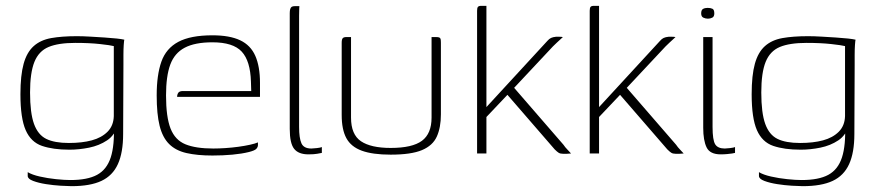

<svg xmlns="http://www.w3.org/2000/svg" viewBox="-20 -526 3013 658"><path d="M225 112Q213 112 188 110.5Q163 109 137.5 105Q112 101 93.5 94Q75 87 75 77Q75 74 75 70Q75 66 75 64Q90 73 116.5 79Q143 85 172 88Q201 91 221 91Q280 91 313 73Q346 55 359.5 13.5Q373 -28 370 -98L384 -99Q374 -63 347 -45Q320 -27 285.5 -20Q251 -13 218 -13Q162 -13 124 -26Q86 -39 68 -80Q50 -121 50 -203Q50 -268 61 -307.5Q72 -347 95.5 -368Q119 -389 155.5 -395.5Q192 -402 243 -402Q264 -402 289 -400.5Q314 -399 338 -397.5Q362 -396 380 -394Q398 -392 406 -390Q405 -386 404 -371.5Q403 -357 403 -338Q403 -319 403 -303L402 -67Q402 -3 384 36.5Q366 76 327.5 94Q289 112 225 112ZM216 -36Q261 -36 294.5 -45Q328 -54 348.5 -74.5Q369 -95 370 -128V-368Q359 -371 323 -375Q287 -379 238 -379Q180 -379 146.5 -365Q113 -351 98 -314Q83 -277 83 -209Q83 -139 96.5 -101.5Q110 -64 138.5 -50Q167 -36 216 -36Z M708 7Q656 7 619 -1.5Q582 -10 559.5 -32.5Q537 -55 527 -95Q517 -135 517 -199Q517 -269 533 -314.5Q549 -360 591 -382.5Q633 -405 708 -405Q767 -405 803 -388Q839 -371 855 -334.5Q871 -298 871 -242V-194H587Q587 -202 591 -208Q595 -214 607 -214H841L840 -246Q838 -317 808.5 -349Q779 -381 708 -381Q648 -381 613 -362.5Q578 -344 563.5 -304.5Q549 -265 549 -199Q549 -125 564.5 -85.5Q580 -46 615.5 -31.5Q651 -17 711 -17Q730 -17 752.5 -18.5Q775 -20 797 -23Q819 -26 837 -30Q855 -34 864 -38V-29Q864 -22 858.5 -16Q853 -10 833 -5Q809 1 776.5 4Q744 7 708 7Z M1037 3Q1003 3 988 -16Q973 -35 973 -84V-481Q973 -489 974.5 -494.5Q976 -500 979.5 -502.5Q983 -505 991 -505H1006Q1006 -505 1005.5 -496.5Q1005 -488 1005 -472V-91Q1005 -53 1013 -35Q1021 -17 1047 -17Q1053 -17 1066 -18.5Q1079 -20 1083 -22V-2Q1078 -1 1067 1Q1056 3 1037 3Z M1183 -399V-123Q1183 -65 1217 -42Q1251 -19 1319 -19Q1393 -19 1426 -43.5Q1459 -68 1459 -123V-399Q1460 -399 1462 -399Q1464 -399 1466.5 -399Q1469 -399 1471 -399Q1473 -399 1474 -399Q1482 -399 1485.5 -397.5Q1489 -396 1490 -392Q1491 -388 1491 -379V-134Q1491 -89 1477 -58Q1463 -27 1426 -11.5Q1389 4 1319 4Q1257 4 1220 -9.5Q1183 -23 1167 -52.5Q1151 -82 1151 -132V-379Q1151 -391 1154.5 -395Q1158 -399 1167 -399Q1171 -399 1175 -399Q1179 -399 1183 -399Z M1615 0V-489Q1615 -499 1618 -502.5Q1621 -506 1630 -506H1647V-159L1856 -386Q1862 -393 1868.5 -396Q1875 -399 1885 -400Q1892 -400 1898 -400Q1904 -400 1909 -399Q1907 -397 1901 -391.5Q1895 -386 1888.5 -380Q1882 -374 1875 -367L1742 -225L1911 -30Q1917 -21 1924 -14Q1931 -7 1937 0Q1930 1 1923 1Q1916 1 1909 1Q1900 1 1894.5 -2.5Q1889 -6 1881 -14L1719 -201L1647 -125V0Z M2001 0V-489Q2001 -499 2004 -502.5Q2007 -506 2016 -506H2033V-159L2242 -386Q2248 -393 2254.5 -396Q2261 -399 2271 -400Q2278 -400 2284 -400Q2290 -400 2295 -399Q2293 -397 2287 -391.5Q2281 -386 2274.5 -380Q2268 -374 2261 -367L2128 -225L2297 -30Q2303 -21 2310 -14Q2317 -7 2323 0Q2316 1 2309 1Q2302 1 2295 1Q2286 1 2280.5 -2.5Q2275 -6 2267 -14L2105 -201L2033 -125V0Z M2450 3Q2413 3 2401.5 -21Q2390 -45 2390 -88V-399H2422V-91Q2422 -46 2431 -31.5Q2440 -17 2464 -17Q2469 -17 2482 -18.5Q2495 -20 2499 -22V-2Q2496 -1 2489 0Q2482 1 2472 2Q2462 3 2450 3ZM2406 -462Q2398 -462 2390.5 -465.5Q2383 -469 2383 -480Q2383 -492 2389.5 -495.5Q2396 -499 2405 -499Q2415 -499 2421.5 -496Q2428 -493 2428 -480Q2428 -469 2421 -465.5Q2414 -462 2406 -462Z M2731 112Q2719 112 2694 110.5Q2669 109 2643.5 105Q2618 101 2599.5 94Q2581 87 2581 77Q2581 74 2581 70Q2581 66 2581 64Q2596 73 2622.5 79Q2649 85 2678 88Q2707 91 2727 91Q2786 91 2819 73Q2852 55 2865.5 13.5Q2879 -28 2876 -98L2890 -99Q2880 -63 2853 -45Q2826 -27 2791.5 -20Q2757 -13 2724 -13Q2668 -13 2630 -26Q2592 -39 2574 -80Q2556 -121 2556 -203Q2556 -268 2567 -307.5Q2578 -347 2601.5 -368Q2625 -389 2661.5 -395.5Q2698 -402 2749 -402Q2770 -402 2795 -400.5Q2820 -399 2844 -397.5Q2868 -396 2886 -394Q2904 -392 2912 -390Q2911 -386 2910 -371.5Q2909 -357 2909 -338Q2909 -319 2909 -303L2908 -67Q2908 -3 2890 36.5Q2872 76 2833.5 94Q2795 112 2731 112ZM2722 -36Q2767 -36 2800.5 -45Q2834 -54 2854.5 -74.5Q2875 -95 2876 -128V-368Q2865 -371 2829 -375Q2793 -379 2744 -379Q2686 -379 2652.5 -365Q2619 -351 2604 -314Q2589 -277 2589 -209Q2589 -139 2602.5 -101.5Q2616 -64 2644.5 -50Q2673 -36 2722 -36Z"/></svg>

Font: Genos ExtraLight
Style: Regular
Weight: 250
Designer: Robert E. Leuschke
Foundry: Robert E. Leuschke
Version: Version 1.010